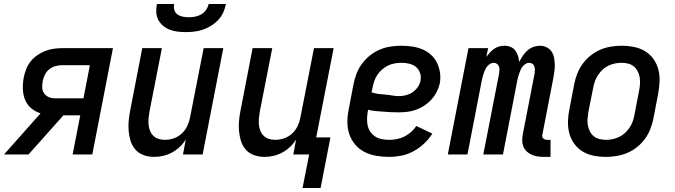

<svg xmlns="http://www.w3.org/2000/svg" viewBox="-46 -770 3366 957"><path d="M96 0H-26L156 -205Q129 -214 109 -231Q89 -248 79 -272.5Q69 -297 68 -325.5Q67 -354 72 -382Q76 -403 84 -424Q92 -445 106 -463Q120 -481 139.5 -494.5Q159 -508 179.5 -516Q200 -524 221.5 -527Q243 -530 263 -530H517L414 0H316L354 -195H270ZM228 -280H370L402 -445H263Q247 -445 230.5 -440.5Q214 -436 200 -425Q186 -414 178 -398Q170 -382 167 -366Q164 -350 164.5 -333.5Q165 -317 174 -304.5Q183 -292 197 -286Q211 -280 228 -280Z M722 12Q694 12 669.5 3Q645 -6 628.5 -25Q612 -44 604.5 -69Q597 -94 595 -120.5Q593 -147 596 -174.5Q599 -202 605 -230L663 -530H761L699 -214Q696 -197 694.5 -180.5Q693 -164 694.5 -148Q696 -132 702 -117.5Q708 -103 719 -92.5Q730 -82 745 -77.5Q760 -73 777 -73Q798 -73 820 -80.5Q842 -88 859.5 -104Q877 -120 887 -141Q897 -162 901 -183L969 -530H1067L964 0H866L880 -75Q868 -55 850 -38Q832 -21 810.5 -9.5Q789 2 766.5 7Q744 12 722 12Z M880 -610Q859 -610 838.5 -612.5Q818 -615 800 -622Q782 -629 767 -641.5Q752 -654 743 -671Q734 -688 733 -708.5Q732 -729 736 -750H822Q819 -735 823 -720.5Q827 -706 838.5 -698Q850 -690 865 -687Q880 -684 895 -684Q910 -684 926 -687Q942 -690 956.5 -698Q971 -706 981 -720.5Q991 -735 994 -750H1080Q1076 -729 1067 -708.5Q1058 -688 1042 -671Q1026 -654 1006 -641.5Q986 -629 965 -622Q944 -615 922.5 -612.5Q901 -610 880 -610Z M1462 167 1495 0H1416L1430 -75Q1418 -55 1400 -38Q1382 -21 1360.5 -9.5Q1339 2 1316.5 7Q1294 12 1272 12Q1244 12 1219.5 3Q1195 -6 1178.5 -25Q1162 -44 1154.5 -69Q1147 -94 1145 -120.5Q1143 -147 1146 -174.5Q1149 -202 1155 -230L1213 -530H1311L1249 -214Q1246 -197 1244.5 -180.5Q1243 -164 1244.5 -148Q1246 -132 1252 -117.5Q1258 -103 1269 -92.5Q1280 -82 1295 -77.5Q1310 -73 1327 -73Q1348 -73 1370 -80.5Q1392 -88 1409.5 -104Q1427 -120 1437 -141Q1447 -162 1451 -183L1519 -530H1617L1530 -85H1601L1552 167Z M1893 12Q1860 12 1828.5 6.5Q1797 1 1770 -13Q1743 -27 1723.5 -50.5Q1704 -74 1694.5 -103Q1685 -132 1685.5 -164.5Q1686 -197 1693 -230L1716 -350Q1721 -376 1731 -402.5Q1741 -429 1758 -452Q1775 -475 1798 -493.5Q1821 -512 1847.5 -523Q1874 -534 1901 -538Q1928 -542 1954 -542Q1982 -542 2009 -538Q2036 -534 2059.5 -524Q2083 -514 2102 -497Q2121 -480 2132 -457.5Q2143 -435 2147 -408Q2151 -381 2146 -354Q2141 -332 2130.5 -311.5Q2120 -291 2104 -273.5Q2088 -256 2068 -243Q2048 -230 2026.5 -222.5Q2005 -215 1983 -212.5Q1961 -210 1939 -210Q1920 -210 1901 -211Q1882 -212 1863.5 -213.5Q1845 -215 1826 -216.5Q1807 -218 1789 -223L1787 -214Q1784 -195 1783.5 -177Q1783 -159 1787 -142.5Q1791 -126 1801 -112Q1811 -98 1825 -89Q1839 -80 1857 -76.5Q1875 -73 1893 -73Q1912 -73 1931 -76.5Q1950 -80 1968.5 -89Q1987 -98 2002.5 -111.5Q2018 -125 2029 -142L2109 -104Q2092 -77 2067.5 -54Q2043 -31 2014 -15.5Q1985 0 1954 6Q1923 12 1893 12ZM1943 -291Q1960 -291 1977.5 -295.5Q1995 -300 2010 -310Q2025 -320 2036 -335.5Q2047 -351 2050 -368Q2054 -388 2047.5 -406.5Q2041 -425 2027 -436.5Q2013 -448 1994 -452.5Q1975 -457 1955 -457Q1939 -457 1921.5 -454Q1904 -451 1888.5 -443.5Q1873 -436 1859 -424Q1845 -412 1835 -397Q1825 -382 1819.5 -366Q1814 -350 1811 -334L1806 -310Q1822 -304 1839 -302Q1856 -300 1874 -298.5Q1892 -297 1909 -294Q1926 -291 1943 -291Z M2698 12H2664Q2648 12 2632.5 9.5Q2617 7 2603.5 1Q2590 -5 2579 -15.5Q2568 -26 2562.5 -40Q2557 -54 2557 -70Q2557 -86 2560 -102L2619 -405Q2620 -414 2620 -423Q2620 -432 2617 -440Q2614 -448 2607 -452.5Q2600 -457 2591 -457Q2582 -457 2573.5 -451.5Q2565 -446 2558.5 -438Q2552 -430 2548.5 -421Q2545 -412 2541.5 -403Q2538 -394 2536 -385Q2534 -376 2532 -367L2461 0H2363L2442 -405Q2443 -414 2443.5 -423Q2444 -432 2440.5 -440Q2437 -448 2430 -452.5Q2423 -457 2414 -457Q2405 -457 2396.5 -451.5Q2388 -446 2381.5 -438Q2375 -430 2371.5 -421Q2368 -412 2364.5 -403Q2361 -394 2359 -385Q2357 -376 2355 -367L2284 0H2186L2289 -530H2387L2378 -486Q2386 -497 2396 -508Q2406 -519 2417.5 -527Q2429 -535 2442 -538.5Q2455 -542 2468 -542Q2484 -542 2499 -536Q2514 -530 2522.5 -518Q2531 -506 2536 -491.5Q2541 -477 2541 -461Q2550 -477 2559.5 -491.5Q2569 -506 2582.5 -518Q2596 -530 2612.5 -536Q2629 -542 2645 -542Q2662 -542 2677 -535Q2692 -528 2701.5 -515.5Q2711 -503 2714.5 -487Q2718 -471 2719 -454.5Q2720 -438 2718 -420.5Q2716 -403 2713 -386L2658 -102Q2656 -96 2656.5 -90.5Q2657 -85 2661 -81Q2665 -77 2670 -75Q2675 -73 2681 -73H2698Z M2974 12Q2942 12 2912.5 6Q2883 0 2858 -15Q2833 -30 2816 -54Q2799 -78 2791.5 -106.5Q2784 -135 2785 -166.5Q2786 -198 2793 -230L2816 -350Q2821 -376 2831 -402Q2841 -428 2857.5 -451Q2874 -474 2897 -492.5Q2920 -511 2945.5 -522Q2971 -533 2998.5 -537.5Q3026 -542 3052 -542Q3084 -542 3114 -536Q3144 -530 3169 -515Q3194 -500 3211 -476Q3228 -452 3235.5 -423.5Q3243 -395 3241.5 -363.5Q3240 -332 3234 -300L3211 -180Q3206 -154 3196 -128Q3186 -102 3169.5 -79Q3153 -56 3130 -37.5Q3107 -19 3081 -8Q3055 3 3027.5 7.5Q3000 12 2974 12ZM2976 -73Q2992 -73 3008 -76.5Q3024 -80 3040 -87.5Q3056 -95 3069 -107Q3082 -119 3092 -134Q3102 -149 3107.5 -164.5Q3113 -180 3116 -196L3139 -316Q3143 -334 3144 -351Q3145 -368 3142.5 -384Q3140 -400 3132.5 -414.5Q3125 -429 3113 -439Q3101 -449 3085 -453Q3069 -457 3051 -457Q3035 -457 3018.5 -453.5Q3002 -450 2986 -442.5Q2970 -435 2957.5 -423Q2945 -411 2935 -396Q2925 -381 2919.5 -365.5Q2914 -350 2911 -334L2887 -214Q2884 -196 2882.5 -179Q2881 -162 2884 -146Q2887 -130 2894 -115.5Q2901 -101 2913.5 -91Q2926 -81 2942 -77Q2958 -73 2976 -73Z"/></svg>

Font: Lode Dark Term
Style: Bold Italic
Weight: 700
Italic angle: -11°
Monospace: yes
Designer: Belleve Invis
Foundry: Belleve Invis
Version: Version 29.2.0